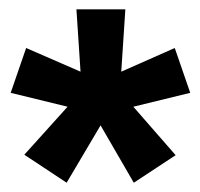

<svg xmlns="http://www.w3.org/2000/svg" viewBox="-20 -708 429 412"><path d="M240.2 -554.2 355 -605 388.2 -508.8 266.1 -479 356.9 -375 267.1 -315.9 195.8 -439 123 -315.9 32.2 -376 125 -479 2.9 -508.8 36.1 -605 152.8 -554.2 144 -688H249Z"/></svg>

Font: Liberation Sans
Style: Bold
Weight: 700
Designer: Steve Matteson
Foundry: Ascender Corporation
Version: Version 2.1.5